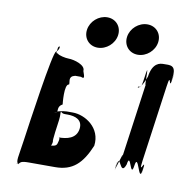

<svg xmlns="http://www.w3.org/2000/svg" viewBox="-97 -1006 1082 1118"><g transform="rotate(10 443.5 -447.0)"><path d="M448 -913C499 -913 534 -872 527 -821C520 -770 473 -729 422 -729C371 -729 336 -770 343 -821C350 -872 397 -913 448 -913ZM685 -913C736 -913 771 -872 764 -821C757 -770 710 -729 659 -729C608 -729 573 -770 580 -821C587 -872 634 -913 685 -913ZM817 -702C853 -702 893 -711 882 -635C870 -550 896 -717 884 -632C871 -537 871 -680 857 -577L794 -126C780 -23 818 -166 805 -71C793 14 815 -153 803 -68C792 9 764 -176 752 -89C740 -4 719 -174 707 -89C677 -4 661 -164 648 -68C636 17 658 -156 646 -71C635 6 683 -193 674 -126L737 -577C728 -510 736 -708 725 -632C713 -547 714 -547 695 -547C684 -537 710 -529 740 -614C752 -699 797 -702 817 -702ZM93 -126C79 -23 66 9 87 19C87 19 55 17 86 17C96 7 96 -1 144 -1H299C402 -1 456 -53 502 -163C517 -271 418 -332 346 -332H310C293 -332 233 -322 254 -313C254 -313 221 -314 252 -314C262 -323 246 -351 279 -368C279 -368 265 -489 296 -489C299 -507 280 -535 322 -545H356C379 -535 377 -545 364 -581C369 -617 300 -637 266 -637C249 -637 208 -645 200 -655C188 -655 191 -658 195 -690C207 -712 211 -682 188 -664C169 -664 105 -211 93 -126ZM274 -274C278 -305 274 -318 276 -322C276 -322 273 -324 279 -324C282 -320 288 -315 302 -315H318C365 -315 408 -298 401 -245C393 -186 337 -175 289 -175C297 -175 297 -164 290 -142C287 -124 269 -121 253 -121C258 -125 260 -137 261 -145C255 -145 271 -252 274 -274Z"/></g></svg>

Font: Hussar Przerywany
Style: Obl
Weight: 400
Foundry: Cannot Into Space Fonts
Version: Version 0.982